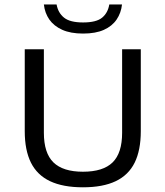

<svg xmlns="http://www.w3.org/2000/svg" viewBox="-20 -810 722 838"><path d="M342 7.5Q255 7.5 198.5 -19.2Q142 -46 115 -100.2Q88 -154.5 88 -237.5V-595H171.5V-230.5Q171.5 -142 213.2 -101.2Q255 -60.5 342 -60.5Q430 -60.5 471.5 -101.2Q513 -142 513 -230.5V-595H594.5V-237.5Q594.5 -154.5 567.8 -100.2Q541 -46 485 -19.2Q429 7.5 342 7.5ZM342.5 -663.5Q288 -663.5 251.5 -680Q215 -696.5 195.2 -725Q175.5 -753.5 171.5 -790.5H227Q233.5 -754 259.5 -733Q285.5 -712 342.5 -712Q400.5 -712 425.8 -733Q451 -754 457 -790.5H512.5Q508.5 -753.5 489 -724.8Q469.5 -696 433.5 -679.8Q397.5 -663.5 342.5 -663.5Z"/></svg>

Font: Encode Sans SC SemiExpanded
Style: Regular
Weight: 400
Width: 6
Designer: Multiple Designers
Foundry: Impallari Type
Version: Version 3.002